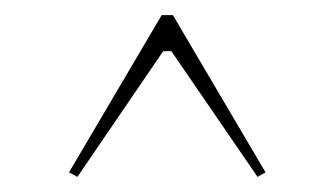

<svg xmlns="http://www.w3.org/2000/svg" viewBox="-20 -728 443 254"><path d="M331.3 -500 320.7 -494 206.7 -660.3H195.9L82.4 -494L71.3 -500L193.9 -708H208.7Z"/></svg>

Font: Kalnia Thin
Style: Regular
Weight: 100
Version: Version 1.105